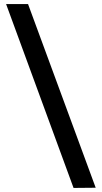

<svg xmlns="http://www.w3.org/2000/svg" viewBox="-20 -845 501 945"><path d="M10 -825H118L451 79L342 80Z"/></svg>

Font: Yaldevi ExtraLight SemiBold
Style: Regular
Weight: 600
Version: Version 1.100